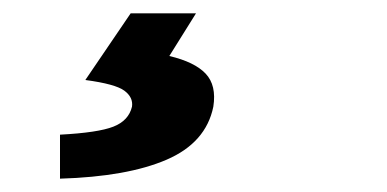

<svg xmlns="http://www.w3.org/2000/svg" viewBox="-20 -24 580 288"><path d="M70 244V178Q127 175 150 166Q173 157 178 136Q180 122 166.5 112Q153 102 108 96L176 -4H274L234 60Q272 69 288.5 86.5Q305 104 300 136Q289 190 230 215.5Q171 241 70 244Z"/></svg>

Font: TypoPRO Source Sans Pro
Style: Italic
Weight: 900
Italic angle: -11°
Designer: Paul D. Hunt
Foundry: Adobe Systems Incorporated
Version: Version 1.075;PS 2.000;hotconv 1.0.86;makeotf.lib2.5.63406